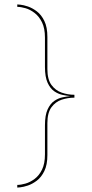

<svg xmlns="http://www.w3.org/2000/svg" viewBox="-20 -714 415 867"><path d="M58 133V121Q74 121 95 115Q116 109 136.2 94Q156.5 79 169.8 52Q183 25 183 -17V-148Q183 -194 195 -220Q207 -246 225 -258.2Q243 -270.5 262.5 -274.5Q282 -278.5 297 -280Q282 -281.5 262.5 -285.5Q243 -289.5 225 -301.8Q207 -314 195 -340.2Q183 -366.5 183 -412V-544Q183 -586 169.8 -613Q156.5 -640 136.2 -655.5Q116 -671 95 -677Q74 -683 58 -683V-694Q58 -694 71.8 -692.8Q85.5 -691.5 105.8 -684.8Q126 -678 146.2 -662.8Q166.5 -647.5 180.2 -619.5Q194 -591.5 194 -547V-402Q194 -355.5 212.2 -330.5Q230.5 -305.5 258.5 -295.8Q286.5 -286 316 -286V-273Q286.5 -273 258.5 -263.8Q230.5 -254.5 212.2 -229.5Q194 -204.5 194 -158V-14Q194 30.5 180.2 58.5Q166.5 86.5 146.2 101.8Q126 117 105.8 123.8Q85.5 130.5 71.8 131.8Q58 133 58 133Z"/></svg>

Font: Anybody UltraExpanded Thin
Style: Regular
Weight: 100
Width: 9
Designer: Tyler Finck
Foundry: Etcetera Type Company
Version: Version 1.010; ttfautohint (v1.8.3) -l 8 -r 50 -G 200 -x 14 